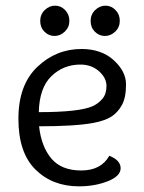

<svg xmlns="http://www.w3.org/2000/svg" viewBox="-20 -648 510 678"><path d="M268 -475Q338 -475 381.5 -435.5Q425 -396 425 -350Q425 -304 411 -278Q397 -252 374.5 -237Q352 -222 310 -214Q246 -202 118 -202Q126 -130 161.5 -88Q197 -46 267 -46Q337 -46 366 -98Q406 -82 406 -54Q406 -26 360.5 -8Q315 10 259 10Q165 10 105 -49.5Q45 -109 45 -228.5Q45 -348 111.5 -411.5Q178 -475 268 -475ZM264 -420Q204 -420 161.5 -379Q119 -338 117 -252Q260 -252 307 -273Q327 -282 341.5 -299Q356 -316 356 -344.5Q356 -373 329.5 -396.5Q303 -420 264 -420ZM403 -574.5Q403 -552 387 -536.5Q371 -521 350.5 -521Q330 -521 315 -536Q300 -551 300 -574Q300 -597 316 -612.5Q332 -628 352.5 -628Q373 -628 388 -612.5Q403 -597 403 -574.5ZM225 -574.5Q225 -552 209 -536.5Q193 -521 172.5 -521Q152 -521 137 -536Q122 -551 122 -574Q122 -597 138 -612.5Q154 -628 174.5 -628Q195 -628 210 -612.5Q225 -597 225 -574.5Z"/></svg>

Font: Overlock
Style: Regular
Weight: 400
Designer: Dario Muhafara
Foundry: Dario Manuel Muhafara
Version: Version 1.002